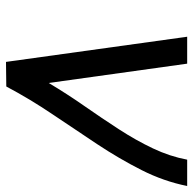

<svg xmlns="http://www.w3.org/2000/svg" viewBox="-22 -636 659 656"><g transform="rotate(90 308.0 -308.5)"><path d="M192 1 106 -618H198L264 -145Q301 -207 342.5 -266.5Q384 -326 422 -384.5Q460 -443 487.5 -501Q515 -559 526 -618H616Q600 -538 561.5 -462Q523 -386 473 -310.5Q423 -235 371 -158Q319 -81 276 0Z"/></g></svg>

Font: Victor Mono Thin SemiBold
Style: Italic
Weight: 600
Italic angle: -12°
Monospace: yes
Version: Version 1.561;gftools[0.9.30]